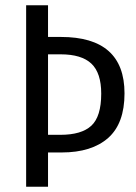

<svg xmlns="http://www.w3.org/2000/svg" viewBox="-20 -708 514 728"><path d="M210.9 -567.9Q452.1 -567.9 452.1 -354Q452.1 -239.7 389.9 -184.8Q327.6 -129.9 213.9 -129.9H162.1V0H79.1V-688H162.1V-567.9ZM209 -196.8Q289.1 -196.8 326.4 -231.4Q363.8 -266.1 363.8 -353Q363.8 -431.6 326.4 -466.8Q289.1 -502 210 -502H162.1V-196.8Z"/></svg>

Font: Fira Sans Compressed Book
Style: Regular
Weight: 350
Width: 1
Designer: Carrois Corporate & Edenspiekermann AG
Foundry: Carrois Corporate GbR & Edenspiekermann AG
Version: Version 4.203;PS 004.203;hotconv 1.0.88;makeotf.lib2.5.64775